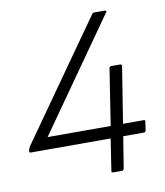

<svg xmlns="http://www.w3.org/2000/svg" viewBox="-76 -719 674 782"><g transform="rotate(-10 261.0 -327.5)"><path d="M329 0Q321 0 323 -8L343 -138H13Q6 -138 7 -145L8 -150Q9 -152 10 -155Q11 -158 12 -161L357 -650Q360 -655 367 -655H410Q413 -655 415 -652.5Q417 -650 414 -647L91 -188H352L388 -420Q390 -428 397 -428H433Q441 -428 440 -420L403 -188H488Q496 -188 494 -181L489 -146Q488 -138 480 -138H395L374 -8Q372 0 366 0Z"/></g></svg>

Font: Sofia Sans Light
Style: Italic
Weight: 300
Italic angle: -9°
Version: Version 4.100-B